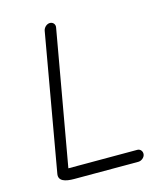

<svg xmlns="http://www.w3.org/2000/svg" viewBox="-104 -766 692 828"><g transform="rotate(-15 242.0 -351.5)"><path d="M60 -54C54 -22 84 -13 125 -13H411C424 -13 439 -24 441 -38C443 -52 433 -64 420 -64H112L218 -664C221 -678 211 -690 197 -690C183 -690 170 -678 167 -664Z"/></g></svg>

Font: Blanket
Style: LightObl
Weight: 300
Foundry: Cannot Into Space Fonts
Version: Version 0.9